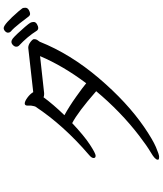

<svg xmlns="http://www.w3.org/2000/svg" viewBox="59 -905 882 1040"><g transform="rotate(-90 500.0 -385.0)"><path d="M868 -806Q889 -806 959 -725Q972 -710 975 -705Q978 -700 978 -688.5Q978 -677 966 -670Q954 -663 945 -663Q936 -663 929 -673Q922 -683 894.5 -718Q867 -753 849 -768Q843 -774 843 -782.5Q843 -791 851 -798.5Q859 -806 868 -806ZM852 -629Q822 -677 772 -724Q767 -729 767 -738Q767 -747 775.5 -755.5Q784 -764 793 -764Q802 -764 811 -757Q820 -750 838.5 -730.5Q857 -711 874.5 -690.5Q892 -670 896.5 -662Q901 -654 901 -643.5Q901 -633 889.5 -626Q878 -619 868 -619Q858 -619 852 -629ZM521 -646 761 -673Q777 -673 792.5 -661Q808 -649 808 -642Q808 -635 807 -632Q806 -629 804 -625Q802 -621 799 -618Q796 -615 794 -611Q728 -445 597 -291Q466 -137 330 -44Q264 1 223.5 18.5Q183 36 170 36Q157 36 155 31V28Q155 14 192.5 -8Q230 -30 286 -73Q416 -173 526 -305Q413 -404 353 -435Q284 -370 236.5 -339Q189 -308 176.5 -308Q164 -308 164 -319Q164 -330 181 -344Q342 -482 443 -635Q445 -640 448 -658V-677Q448 -692 459.5 -692Q471 -692 490.5 -678Q510 -664 521 -646ZM716 -609 516 -587H509Q501 -587 493 -590Q454 -537 396 -477Q442 -452 495.5 -414Q549 -376 569 -359Q663 -484 716 -609Z"/></g></svg>

Font: LXGW Bright TC
Style: Regular
Weight: 400
Designer: Christian Thalmann (Catharsis Fonts)
Foundry: LXGW / Christian Thalmann (Catharsis Fonts) / Fontworks Inc.
Version: Version 5.501